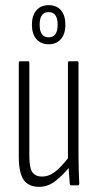

<svg xmlns="http://www.w3.org/2000/svg" viewBox="-20 -720 378 746"><path d="M132 6Q91 6 72 -21Q53 -48 53 -113V-476Q53 -482 58 -482H89Q94 -482 94 -476V-115Q94 -67 106 -50.5Q118 -34 143 -34Q173 -34 200 -57.5Q227 -81 253 -117L256 -78Q227 -42 197 -18Q167 6 132 6ZM256 0Q252 0 251 -6Q249 -29 247.5 -55.5Q246 -82 246 -97L244 -101V-476Q244 -482 249 -482H280Q285 -482 285 -476V-115Q285 -81 286 -54Q287 -27 288 -7Q288 0 283 0ZM169 -548Q139 -548 121.5 -568Q104 -588 104 -624Q104 -660 121.5 -680Q139 -700 169 -700Q200 -700 217 -680Q234 -660 234 -624Q234 -588 216.5 -568Q199 -548 169 -548ZM169 -575Q204 -575 204 -624Q204 -673 169 -673Q134 -673 134 -624Q134 -575 169 -575Z"/></svg>

Font: Sofia Sans Extra Condensed Light
Style: Regular
Weight: 300
Designer: Botio Nikoltchev, Ani Petrova
Foundry: lettersoup
Version: Version 4.101